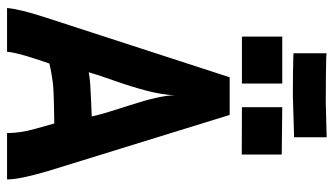

<svg xmlns="http://www.w3.org/2000/svg" viewBox="-226 -744 969 558"><g transform="rotate(90 259.0 -464.5)"><path d="M378.4 -928.7V-834H370.1Q271 -830.6 257.8 -830.6Q192.9 -830.6 143.1 -832L134.3 -832.5V-928.7L143.6 -927.7Q190.9 -926.3 276.4 -926.3Q292.5 -926.3 326.2 -927.5Q359.9 -928.7 370.1 -928.7ZM291 -799.8 428.7 -798.3V-682.1L291 -682.6ZM85.9 -799.8H222.2V-682.6H85.9ZM317.9 -246.1Q314 -269 285.4 -356.7Q256.8 -444.3 256.3 -487.3Q254.9 -450.7 243.2 -405.8Q231.4 -360.8 213.1 -309.1Q194.8 -257.3 189.5 -237.3Q202.6 -240.2 224.1 -241.7Q245.6 -243.2 275.9 -244.4Q306.2 -245.6 317.9 -246.1ZM204.1 -647H313.5L476.6 -119.1Q501 -36.6 501 0H366.2Q366.2 -38.6 354 -81.5L338.4 -137.2Q327.1 -137.2 304.4 -136.7Q281.7 -136.2 272.5 -136Q263.2 -135.7 246.1 -135Q229 -134.3 218.3 -132.8Q207.5 -131.3 192.9 -128.9Q178.2 -126.5 164.1 -123L149.4 -79.1Q131.8 -24.9 129.9 0H2.9Q5.4 -34.7 29.3 -108.9Z"/></g></svg>

Font: Fantasque Sans Mono
Style: Bold
Weight: 700
Monospace: yes
Designer: Jany Belluz
Version: Version 1.8.0 ; ttfautohint (v1.8.2)